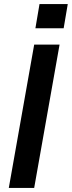

<svg xmlns="http://www.w3.org/2000/svg" viewBox="-20 -918 351 938"><path d="M23 0H147L271 -700H147ZM153 -780H291L311 -898H173Z"/></svg>

Font: Uncut Sans Semibold
Style: Italic
Weight: 600
Italic angle: -10°
Designer: Kasper Nordkvist
Foundry: Uncut Type
Version: Version 1.111;FEAKit 1.0